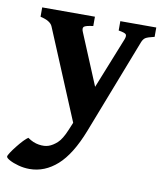

<svg xmlns="http://www.w3.org/2000/svg" viewBox="-107 -493 663 781"><g transform="rotate(10 224.5 -102.0)"><path d="M475.6 -391.1Q448.2 -384.8 439.2 -379.2Q430.2 -373.5 424.8 -359.9L272.5 33.2Q232.9 134.8 181.4 180.7Q129.9 226.6 67.4 226.6Q43.9 226.6 21.5 220.5Q-1 214.4 -15.9 206.3Q-30.8 198.2 -30.8 192.4Q-30.8 188 -22.5 175.3Q-14.2 162.6 -2.2 147.5Q9.8 132.3 21.7 119.6Q33.7 106.9 41 102.5Q64 118.7 87.6 122.3Q111.3 126 127.9 120.1Q145 114.3 162.6 98.4Q180.2 82.5 196.8 42.5L210 10.7L55.2 -359.9Q46.4 -381.8 4.4 -391.1V-429.7H222.2V-391.1Q190.4 -387.2 184.3 -380.9Q178.2 -374.5 184.6 -359.9L272.5 -148.9L356.9 -359.9Q362.3 -374 358.4 -380.4Q354.5 -386.7 327.1 -391.1V-429.7H475.6Z"/></g></svg>

Font: Namdhinggo ExtraBold
Style: Regular
Weight: 800
Designer: Victor Gaultney
Foundry: SIL International
Version: Version 3.001